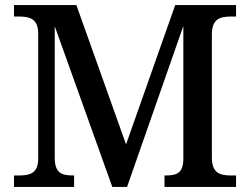

<svg xmlns="http://www.w3.org/2000/svg" viewBox="-20 -734 982 754"><path d="M35 0H271V-45H267C222 -45 195 -54 195 -115V-631L421 0H479L700 -632V-106C698 -53 673 -45 631 -45H626V0H907V-45H886C845 -45 812 -54 812 -115V-599C812 -660 845 -669 886 -669H907V-714H668L475 -167L280 -714H35V-669H56C96 -669 130 -660 130 -603V-110C130 -53 96 -45 56 -45H35Z"/></svg>

Font: Noto Serif Medium
Style: Regular
Weight: 500
Designer: Monotype Design Team
Foundry: Monotype Imaging Inc.
Version: Version 2.013